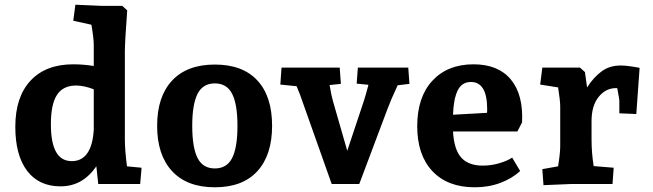

<svg xmlns="http://www.w3.org/2000/svg" viewBox="-20 -781 2770 815"><path d="M45 -243Q45 -369 109.5 -438.5Q174 -508 291 -508Q333 -508 378 -501V-591Q378 -618 368 -676L291 -693L300 -761L415 -756H499L520 -737Q510 -602 510 -561V-190Q510 -143 519 -75L581 -69L575 0H397L389 -75Q359 -32 321.5 -11Q284 10 237 10Q145 10 95 -56Q45 -122 45 -243ZM285 -97Q327 -97 350.5 -130.5Q374 -164 378 -230V-402Q336 -418 303 -418Q248 -418 222 -378.5Q196 -339 196 -254Q196 -175 218 -136Q240 -97 285 -97Z M647 -247Q647 -371 710.5 -439Q774 -507 892 -507Q1010 -507 1072.5 -439.5Q1135 -372 1135 -247Q1135 -123 1072.5 -54.5Q1010 14 892 14Q774 14 710.5 -54.5Q647 -123 647 -247ZM988 -247Q988 -338 965.5 -382.5Q943 -427 892 -427Q841 -427 818.5 -382.5Q796 -338 796 -247Q796 -155 818.5 -110.5Q841 -66 892 -66Q943 -66 965.5 -110.5Q988 -155 988 -247Z M1239 -415 1170 -422 1175 -494H1422L1427 -425L1379 -420Q1387 -374 1393 -353L1454 -141L1525 -354Q1531 -372 1544 -421L1494 -426L1499 -494H1713L1718 -425L1668 -419Q1639 -357 1625 -319L1505 0H1388L1266 -344Q1255 -378 1239 -415Z M1751 -245Q1751 -369 1815.5 -438.5Q1880 -508 1990 -508Q2095 -508 2148.5 -443.5Q2202 -379 2196 -261L2176 -223H1903Q1907 -147 1937.5 -112.5Q1968 -78 2029 -78Q2066 -78 2100.5 -88.5Q2135 -99 2154 -112L2188 -55Q2153 -23 2103.5 -4.5Q2054 14 1995 14Q1880 14 1815.5 -54.5Q1751 -123 1751 -245ZM2047 -302Q2048 -307 2048 -317Q2048 -433 1979 -433Q1940 -433 1922.5 -396.5Q1905 -360 1903 -294Z M2282 -63 2349 -75Q2358 -131 2358 -160V-329Q2358 -354 2349 -410L2273 -422L2282 -494H2442L2463 -475L2472 -410Q2499 -452 2533 -477.5Q2567 -503 2615 -503Q2643 -503 2695 -493L2681 -297L2609 -300V-354Q2609 -360 2600 -407H2595Q2551 -407 2521 -369.5Q2491 -332 2491 -267V-190Q2491 -132 2500 -76L2585 -69L2580 0H2406L2287 5Z"/></svg>

Font: Andada Pro ExtraBold
Style: Regular
Weight: 800
Designer: Carolina Giovagnoli
Foundry: Huerta Tipografica
Version: Version 3.005; ttfautohint (v1.8.4)